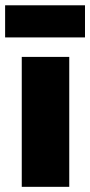

<svg xmlns="http://www.w3.org/2000/svg" viewBox="-41 -723 349 743"><path d="M43.2 0V-502.8H227V0ZM-21.2 -578.2V-702.5H287.9V-578.2Z"/></svg>

Font: TitilliumWeb ExtraLight
Style: Regular
Weight: 400
Designer: Mohamed Gaber, Accademia di Belle Arti di Urbino and others
Foundry: Kief Type Foundry, Accademia di Belle Arti di Urbino and others
Version: Version 3.000; ttfautohint (v1.8.2)